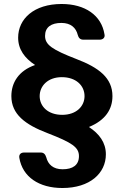

<svg xmlns="http://www.w3.org/2000/svg" viewBox="-20 -732 622 963"><path d="M289 -712C151 -712 71 -638 71 -543C71 -484 104 -440 156 -406C73 -377 37 -317 37 -250C37 -159 106 -107 219 -64C340 -17 376 6 376 51C376 96 345 117 294 117C247 117 221 93 212 57C207 41 199 33 184 33H101C84 33 74 43 77 60C93 155 175 211 293 211C431 211 511 137 511 42C511 -17 478 -61 426 -95C509 -129 544 -184 544 -250C544 -341 476 -393 363 -436C242 -483 206 -507 206 -552C206 -596 237 -617 288 -617C335 -617 361 -593 370 -557C374 -542 382 -533 398 -533H480C497 -533 508 -544 504 -560C489 -655 407 -712 289 -712ZM290 -345C361 -345 404 -303 404 -250C404 -199 363 -156 292 -156C221 -156 179 -198 179 -250C179 -301 220 -345 290 -345Z"/></svg>

Font: Arvore Sans SemiBold
Style: Regular
Weight: 600
Designer: Jonny Pinhorn (Latin) Dan Schunck (customization for Arvore)
Version: Version 1.000;Glyphs 3.3 (3305)